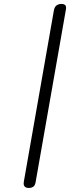

<svg xmlns="http://www.w3.org/2000/svg" viewBox="-20 -951 405 974"><path d="M126 2.5Q112 2.5 105 -5Q98 -12.5 101 -30L253.5 -899Q257 -916.5 267.2 -923.8Q277.5 -931 291 -931Q304.5 -931 310.8 -925Q317 -919 314.5 -903.5L160.5 -26Q157.5 -9.5 148.2 -3.5Q139 2.5 126 2.5Z"/></svg>

Font: Edu AU VIC WA NT Pre
Style: Regular
Weight: 400
Designer: Tina and Corey Anderson, Eben Sorkin, Mirko Velimirovic
Foundry: Google for Education
Version: Version 1.001